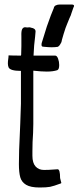

<svg xmlns="http://www.w3.org/2000/svg" viewBox="-20 -829 349 853"><path d="M64 -100 65 -162 70 -280 73 -368V-514Q25 -514 18 -530Q15 -538 15 -547Q15 -557 16.5 -566Q18 -575 18 -583Q36 -582 73 -582L74 -586L75 -624V-667Q74 -691 78.5 -699.5Q83 -708 92 -708Q97 -708 100 -707H102Q104 -707 109 -707.5Q114 -708 118 -706Q138 -703 138 -689Q138 -686 136 -666Q131 -631 129 -582H225Q233 -582 238 -568.5Q243 -555 243 -540Q243 -520 234 -517Q215 -511 188 -511Q164 -511 128 -515V-278L127 -238Q124 -199 124 -157V-137Q124 -105 138 -89.5Q152 -74 175 -74Q197 -74 213 -75.5Q229 -77 236 -77Q247 -77 247 -38L251 -22Q254 -15 250 -14Q218 -2 202.5 1Q187 4 156 4Q116 4 96 -8Q76 -20 70 -41.5Q64 -63 64 -100ZM177 -621Q168 -621 166 -624Q164 -627 164.5 -631Q165 -635 165 -637L188 -711L206 -761L219 -793Q220 -801 227.5 -805Q235 -809 247 -809H297Q309 -809 309 -803Q309 -800 306 -795Q298 -772 297 -769Q296 -763 289 -749L278 -722Q272 -709 262.5 -677.5Q253 -646 253 -642Q252 -640 247.5 -632Q243 -624 237 -621Q225 -619 209 -619Q197 -619 177 -621Z"/></svg>

Font: Barriecito
Style: Regular
Weight: 400
Designer: Pablo Cosgaya & Sergio Jiménez
Foundry: Pablo Cosgaya & Sergio Jiménez
Version: Version 1.001